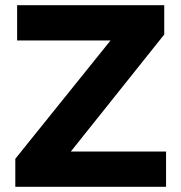

<svg xmlns="http://www.w3.org/2000/svg" viewBox="-20 -720 699 740"><path d="M39 0V-108L406 -564H46V-700H613V-587L253 -136H620V0Z"/></svg>

Font: REM Medium SemiBold
Style: Regular
Weight: 600
Version: Version 1.005;gftools[0.9.28]